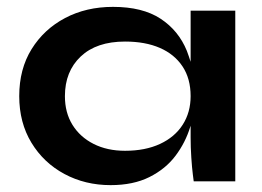

<svg xmlns="http://www.w3.org/2000/svg" viewBox="-20 -528 763 559"><path d="M302 11Q228 11 167.5 -21.5Q107 -54 71.5 -112.5Q36 -171 36 -248Q36 -327 72 -385Q108 -443 169.5 -475.5Q231 -508 309 -508Q395 -508 447.5 -473.5Q500 -439 524 -380Q530 -364 535 -348V-497H665V0H544Q544 0 541.5 -19.5Q539 -39 537 -69Q535 -99 535 -128V-162Q534 -160 534 -159Q520 -113 491 -74.5Q462 -36 415 -12.5Q368 11 302 11ZM344 -89Q403 -89 446 -109Q489 -129 512 -165Q535 -201 535 -248Q535 -299 511.5 -334.5Q488 -370 445.5 -388.5Q403 -407 344 -407Q261 -407 215 -363.5Q169 -320 169 -248Q169 -200 191 -164.5Q213 -129 252.5 -109Q292 -89 344 -89Z"/></svg>

Font: Syne Modified
Style: Bold
Weight: 700
Designer: Lucas Descroix
Foundry: Bonjour Monde
Version: Version 2.200